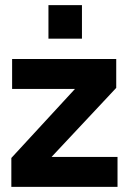

<svg xmlns="http://www.w3.org/2000/svg" viewBox="-20 -725 505 745"><path d="M24 0V-112L271 -380H27V-496H431V-384L180 -116H436V0ZM168 -575V-705H298V-575Z"/></svg>

Font: Host Grotesk Black
Style: Regular
Weight: 900
Designer: Doğukan Karapınar based on Poppins by Indian Type Foundry, Jonny Pinhorn
Foundry: Element Type
Version: Version 1.000; ttfautohint (v1.8.4.7-5d5b);gftools[0.9.33]